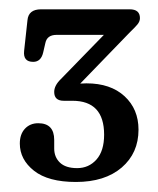

<svg xmlns="http://www.w3.org/2000/svg" viewBox="-20 -720 330 402"><path d="M270 -448.5Q270 -399.5 234.8 -369.2Q199.5 -339 139 -339Q81 -339 51.2 -362.5Q21.5 -386 21.5 -419.5Q21.5 -439 32.2 -450.5Q43 -462 60 -462Q93.5 -462 93.5 -427V-409Q93.5 -391 105.5 -379.5Q117.5 -368 141.5 -368Q166 -368 182 -386Q198 -404 198 -438Q198 -509 131.5 -509H113.5Q93.5 -509 93.5 -527.5Q93.5 -541 107.5 -554.5L197.5 -647H98.5Q78.5 -647 75 -630L70.5 -610.5Q66 -590.5 49.5 -590.5Q28 -590.5 30.5 -613.5L37.5 -677.5Q39.5 -700.5 66 -700.5H251.5Q273 -700.5 273 -682Q273 -675 267.5 -668.5Q262 -662 252.5 -653L148 -545Q154.5 -545.5 161 -545.5Q211.5 -545.5 240.8 -518.5Q270 -491.5 270 -448.5Z"/></svg>

Font: Fraunces 144pt SuperSoft
Style: Regular
Weight: 400
Version: Version 1.000;[b76b70a41]